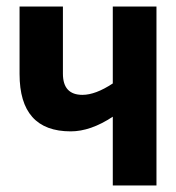

<svg xmlns="http://www.w3.org/2000/svg" viewBox="-20 -569 540 589"><path d="M460 0V-549H326V-313Q273 -278 233 -278Q173 -278 173 -343V-549H40V-342Q40 -166 197 -166Q258 -166 326 -211V0Z"/></svg>

Font: Noto Sans Mono UI Condensed ExtraBold
Style: Regular
Weight: 800
Width: 3
Designer: Monotype Design team
Foundry: Monotype Imaging Inc.
Version: 1.000